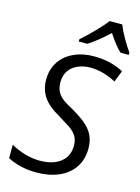

<svg xmlns="http://www.w3.org/2000/svg" viewBox="-139 -1021 809 1108"><g transform="rotate(15 265.5 -467.0)"><path d="M18.6 -29.3V-109.9Q59.6 -86.4 104.5 -73.7Q149.4 -61 193.4 -61Q245.6 -61 283.4 -77.4Q321.3 -93.8 341.3 -123.8Q361.3 -153.8 361.3 -194.3Q361.3 -219.7 353.8 -238.5Q346.2 -257.3 330.1 -273.9Q317.9 -286.1 297.9 -299.3Q277.8 -312.5 242.7 -333.5L233.4 -339.4Q165.5 -377.4 136.5 -421.1Q107.4 -464.8 107.4 -523.9Q107.4 -583 136.7 -628.7Q166 -674.3 219.7 -699.2Q273.4 -724.1 338.9 -724.1Q390.1 -724.1 432.6 -714.4Q475.1 -704.6 518.1 -682.6L490.7 -613.8Q456.5 -633.3 416.3 -644.5Q376 -655.8 339.4 -655.8Q296.9 -655.8 264.2 -641.6Q231.4 -627.4 212.4 -602.1Q190.9 -572.3 190.9 -530.8Q190.9 -502.4 199.2 -481.4Q207.5 -460.4 227.1 -442.6Q246.6 -424.8 281.2 -406.7Q341.3 -373 376 -345.2Q412.1 -315.9 429.2 -281.7Q446.3 -247.6 446.3 -202.1Q446.3 -135.3 414.1 -87.6Q381.8 -40 324 -15.1Q266.1 9.8 190.4 9.8Q95.2 9.8 18.6 -29.3ZM374 -943.8H449.2Q460.9 -913.1 485.4 -869.9Q509.8 -826.7 531.2 -797.4V-783.7H482.4Q450.7 -811 404.8 -880.9Q376.5 -853.5 343.5 -827.1Q310.5 -800.8 283.7 -783.7H232.4V-797.4Q267.6 -827.6 311 -872.3Q354.5 -917 374 -943.8Z"/></g></svg>

Font: Viking Open Sans
Style: Italic
Weight: 400
Italic angle: -12°
Foundry: Ascender Corporation
Version: Version 2.000